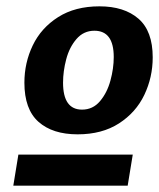

<svg xmlns="http://www.w3.org/2000/svg" viewBox="-20 -736 502 606"><path d="M57 -475Q57 -538 83.5 -593Q110 -648 163.5 -682Q217 -716 294 -716Q372 -716 417 -677Q462 -638 462 -555Q462 -492 435.5 -436.5Q409 -381 355.5 -346.5Q302 -312 225 -312Q146 -312 101.5 -351.5Q57 -391 57 -475ZM339 -556Q339 -639 278 -639Q244 -639 221.5 -613Q199 -587 189 -549Q179 -511 179 -475Q179 -390 239 -390Q273 -390 295.5 -416.5Q318 -443 328.5 -481.5Q339 -520 339 -556ZM383 -150H22L38 -248H399Z"/></svg>

Font: Bitter Pro
Style: Bold Italic
Weight: 700
Italic angle: -9°
Designer: Sol Matas, and Bitter project Authors
Foundry: Sol Matas
Version: Version 1.010